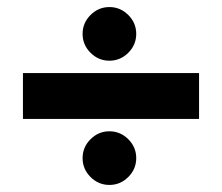

<svg xmlns="http://www.w3.org/2000/svg" viewBox="-20 -612 629 544"><path d="M343.5 -569.5Q366 -547 366 -516Q366 -485 343.5 -462.5Q321 -440 290 -440Q259 -440 236.5 -462.5Q214 -485 214 -516Q214 -547 236.5 -569.5Q259 -592 290 -592Q321 -592 343.5 -569.5ZM343.5 -217.5Q366 -195 366 -164Q366 -133 343.5 -110.5Q321 -88 290 -88Q259 -88 236.5 -110.5Q214 -133 214 -164Q214 -195 236.5 -217.5Q259 -240 290 -240Q321 -240 343.5 -217.5ZM544 -275H45V-405H544Z"/></svg>

Font: Hind Mysuru
Style: Bold
Weight: 700
Designer: Manushi Parikh, Hitesh Malaviya
Foundry: Indian Type Foundry
Version: Version 0.703;PS 1.0;hotconv 1.0.86;makeotf.lib2.5.63406